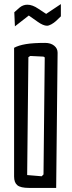

<svg xmlns="http://www.w3.org/2000/svg" viewBox="-20 -920 352 940"><path d="M168 -877 206 -852 278 -900V-840L254 -817Q244 -808 231.5 -801Q219 -794 210 -794Q192 -794 165 -813L121 -844L53 -791L50 -860L76 -883Q93 -897 114 -897Q139 -897 168 -877ZM122 0Q81 0 65 -13Q49 -26 49 -56V-686Q71 -698 106.5 -704Q142 -710 201 -710Q228 -710 245 -696.5Q262 -683 262 -662L255 0ZM184 -57 193 -66 199 -637Q199 -642 190 -643L128 -646L119 -640L113 -63Z"/></svg>

Font: Bahiana
Style: Regular
Weight: 400
Designer: Pablo Cosgaya & Dani Raskovsky
Foundry: Pablo Cosgaya & Dani Raskovsky
Version: Version 1.005